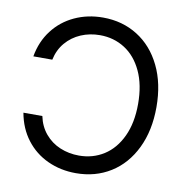

<svg xmlns="http://www.w3.org/2000/svg" viewBox="-81 -795 855 883"><g transform="rotate(10 346.5 -353.5)"><path d="M330.1 -72.5Q395 -72.5 446.5 -105.3Q497.9 -138.1 527.6 -201.5Q557.3 -264.8 557.3 -353.6Q557.3 -442.3 527.6 -505.7Q497.9 -569.1 446.5 -601.9Q395 -634.7 330.1 -634.7Q282.8 -634.7 241.5 -617.1Q200.3 -599.4 171.8 -566Q143.3 -532.5 133.3 -485.5H44.9Q57.3 -556.3 97.4 -608.6Q137.4 -660.9 197.9 -688.9Q258.3 -716.9 330.1 -716.9Q420.9 -716.9 491.9 -672.3Q562.8 -627.8 602.9 -545.6Q643 -463.4 643 -353.6Q643 -243.8 602.9 -161.3Q562.8 -78.7 491.9 -34.5Q420.9 9.7 330.1 9.7Q258.6 9.7 198.4 -18Q138.1 -45.6 97.9 -98.1Q57.7 -150.6 44.9 -222.4H133.3Q143 -175.1 171.6 -141.1Q200.3 -107 241.5 -89.8Q282.8 -72.5 330.1 -72.5Z"/></g></svg>

Font: Pretendard Variable
Style: Regular
Weight: 400
Designer: Base glyphs from Inter by Rasmus Andersson; Hangul glyphs from Noto Sans CJK(Source Han Sans) by Jang Soo-young and Kang
Foundry: Kil Hyung-jin
Version: Version 1.100;FEAKit 1.0